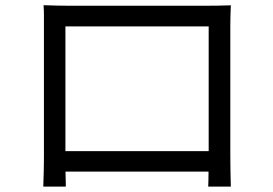

<svg xmlns="http://www.w3.org/2000/svg" viewBox="-20 -705 1040 732"><path d="M146.1 -685.2Q175.9 -684.2 196.8 -683.7Q217.8 -683.2 235.5 -683.2Q246.8 -683.2 278.8 -683.2Q310.9 -683.2 356.2 -683.2Q401.5 -683.2 453.5 -683.2Q505.6 -683.2 557.5 -683.2Q609.4 -683.2 654.1 -683.2Q698.8 -683.2 730.1 -683.2Q761.5 -683.2 772.1 -683.2Q788.5 -683.2 812.9 -683.5Q837.4 -683.8 860.1 -684.8Q859.1 -666.5 858.6 -646.2Q858.1 -626 858.1 -607.3Q858.1 -597.2 858.1 -567.7Q858.1 -538.2 858.1 -496Q858.1 -453.9 858.1 -405.6Q858.1 -357.4 858.1 -309.3Q858.1 -261.3 858.1 -220Q858.1 -178.8 858.1 -150.7Q858.1 -122.5 858.1 -114.4Q858.1 -102.7 858.3 -84.1Q858.5 -65.5 858.8 -46.2Q859.1 -26.9 859.6 -12.3Q860.1 2.3 860.1 6.5H773.8Q774.4 1 774.6 -17.2Q774.8 -35.5 775.2 -59.3Q775.6 -83 775.6 -103.6Q775.6 -111.3 775.6 -142.3Q775.6 -173.3 775.6 -218.7Q775.6 -264 775.6 -316.3Q775.6 -368.5 775.6 -419.4Q775.6 -470.2 775.6 -512.1Q775.6 -554.1 775.6 -579.2Q775.6 -604.4 775.6 -604.4H229.4Q229.4 -604.4 229.4 -579.5Q229.4 -554.7 229.4 -512.7Q229.4 -470.8 229.4 -420.3Q229.4 -369.7 229.4 -317.8Q229.4 -265.9 229.4 -220.5Q229.4 -175.1 229.4 -143.8Q229.4 -112.5 229.4 -103.6Q229.4 -91.1 229.4 -74.3Q229.4 -57.4 229.9 -41Q230.4 -24.5 230.7 -11.4Q231 1.7 231 6.5H145.1Q145.1 1.7 145.6 -12.6Q146.1 -26.9 146.6 -45.7Q147.1 -64.5 147.3 -83Q147.5 -101.5 147.5 -114.6Q147.5 -123.5 147.5 -152.3Q147.5 -181 147.5 -223.2Q147.5 -265.3 147.5 -313.8Q147.5 -362.2 147.5 -410.4Q147.5 -458.6 147.5 -500.2Q147.5 -541.8 147.5 -570.4Q147.5 -599 147.5 -607.3Q147.5 -624.6 147.5 -645.8Q147.5 -667.1 146.1 -685.2ZM808.3 -128.9V-50.7H189.9V-128.9Z"/></svg>

Font: Noto Sans HK Thin
Style: Regular
Weight: 100
Designer: Ryoko NISHIZUKA 西塚涼子 (kana, bopomofo & ideographs); Paul D. Hunt (Latin, Greek & Cyrillic); Sandoll Communications 산돌커뮤니
Foundry: Adobe
Version: Version 2.004-H2;hotconv 1.0.118;makeotfexe 2.5.65603